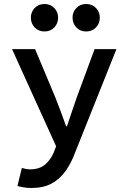

<svg xmlns="http://www.w3.org/2000/svg" viewBox="-20 -736 640 958"><path d="M137 202Q118 202 99.5 199Q81 196 67 192L89 102Q99 105 109.5 107Q120 109 130 109Q177 109 205 85Q233 61 248 25L260 -6L40 -491H155L256 -250Q269 -217 283 -180Q297 -143 310 -106H314Q326 -141 338.5 -178.5Q351 -216 363 -250L452 -491H561L356 22Q336 77 307 117.5Q278 158 237 180Q196 202 137 202ZM202 -579Q172 -579 153 -599Q134 -619 134 -648Q134 -676 153 -696Q172 -716 202 -716Q232 -716 251 -696Q270 -676 270 -648Q270 -619 251 -599Q232 -579 202 -579ZM410 -579Q380 -579 361 -599Q342 -619 342 -648Q342 -676 361 -696Q380 -716 410 -716Q440 -716 459 -696Q478 -676 478 -648Q478 -619 459 -599Q440 -579 410 -579Z"/></svg>

Font: Source Code Pro SemiBold
Style: Regular
Weight: 600
Monospace: yes
Designer: Paul D. Hunt, Teo Tuominen
Foundry: Adobe Systems Incorporated
Version: Version 1.018;hotconv 1.0.116;makeotfexe 2.5.65601